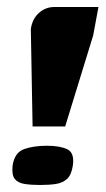

<svg xmlns="http://www.w3.org/2000/svg" viewBox="-20 -525 303 548"><path d="M73 -164 68 -442Q72 -471 91 -488Q110 -505 135 -505H261L246 -424L166 -164ZM16 -53Q22 -90 49 -99.5Q76 -109 114 -109Q151 -109 172 -99Q193 -89 188 -53Q184 -26 171.5 -14.5Q159 -3 140 0Q121 3 94 3Q69 3 50 0Q31 -3 22 -14.5Q13 -26 16 -53Z"/></svg>

Font: Genos ExtraBold
Style: Italic
Weight: 800
Italic angle: -8°
Version: Version 1.010